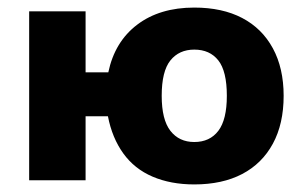

<svg xmlns="http://www.w3.org/2000/svg" viewBox="-20 -476 806 507"><path d="M493 11Q431 11 383 -9.5Q335 -30 305.5 -71Q276 -112 265 -169H206V0H57V-446H206V-285H266Q283 -366 342.5 -411Q402 -456 493 -456Q567 -456 619.5 -428.5Q672 -401 700.5 -348.5Q729 -296 729 -223Q729 -149 700.5 -96.5Q672 -44 619.5 -16.5Q567 11 493 11ZM493 -101Q534 -101 556.5 -130.5Q579 -160 579 -223Q579 -288 556.5 -316.5Q534 -345 493 -345Q453 -345 430 -316.5Q407 -288 407 -223Q407 -160 430 -130.5Q453 -101 493 -101Z"/></svg>

Font: Nunito Sans 12pt ExtraLight
Style: Weight 830 Width 84 Optical size 12.0 YTLC 445
Weight: 830
Width: 4
Designer: Vernon Adams
Foundry: Vernon Adams
Version: Version 3.101;gftools[0.9.27]